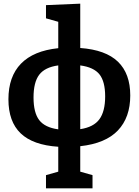

<svg xmlns="http://www.w3.org/2000/svg" viewBox="-20 -798 756 1048"><path d="M418 0V139L485 158V230H231V158L298 139V3Q160 -6 93 -70Q26 -134 26 -256Q26 -380 94.5 -450.5Q163 -521 298 -535V-679L231 -698V-770L418 -778V-536Q557 -526 624 -461Q691 -396 691 -277Q691 -157 623.5 -86Q556 -15 418 0ZM298 -92V-441Q225 -431 194 -390Q163 -349 163 -266Q163 -183 194 -142.5Q225 -102 298 -92ZM418 -441V-93Q491 -104 522.5 -147Q554 -190 554 -272Q554 -353 523 -392Q492 -431 418 -441Z"/></svg>

Font: Bitter Pro
Style: Bold
Weight: 700
Designer: Sol Matas, and Bitter project Authors
Foundry: Sol Matas
Version: Version 1.010